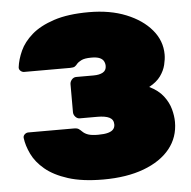

<svg xmlns="http://www.w3.org/2000/svg" viewBox="-52 -761 818 823"><g transform="rotate(-5 357.5 -350.0)"><path d="M360 10Q270 10 209 -9.5Q148 -29 111 -60Q74 -91 56.5 -127.5Q39 -164 35 -197Q34 -206 41 -212.5Q48 -219 57 -219H253Q267 -219 273.5 -214.5Q280 -210 287 -203Q297 -193 312 -188Q327 -183 354 -183Q381 -183 397 -187.5Q413 -192 420 -200.5Q427 -209 427 -221Q427 -242 409.5 -251Q392 -260 357 -260H282Q271 -260 263 -269Q255 -278 255 -289V-409Q255 -420 263 -429Q271 -438 282 -438H357Q382 -438 397 -446.5Q412 -455 412 -474Q412 -485 407 -494.5Q402 -504 389.5 -509.5Q377 -515 354 -515Q324 -515 310 -507.5Q296 -500 292 -495Q286 -487 280 -483Q274 -479 260 -479H62Q53 -479 46 -485.5Q39 -492 40 -501Q44 -534 60.5 -570.5Q77 -607 113 -638.5Q149 -670 209.5 -690Q270 -710 360 -710Q451 -710 520 -682Q589 -654 628.5 -607Q668 -560 668 -501Q668 -481 662 -456.5Q656 -432 639.5 -409Q623 -386 590 -368Q629 -349 650 -321.5Q671 -294 679 -264.5Q687 -235 687 -209Q687 -143 647.5 -94Q608 -45 534.5 -17.5Q461 10 360 10Z"/></g></svg>

Font: Rubik Light Black
Style: Regular
Weight: 900
Version: Version 2.104